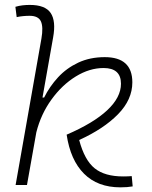

<svg xmlns="http://www.w3.org/2000/svg" viewBox="-20 -763 626 792"><path d="M476.6 9.8Q382.8 9.8 326.7 -46.4Q270.5 -102.5 254.9 -207.5Q365.2 -254.9 422.1 -308.1Q479 -361.3 479 -417.5Q479 -482.4 407.2 -482.4Q349.1 -482.4 292.5 -447.5Q235.8 -412.6 192.4 -352.5Q148.9 -292.5 129.9 -217.3L91.3 0H44.4L150.9 -604Q159.2 -651.9 148.7 -674.8Q138.2 -697.8 102.1 -697.8Q88.9 -697.8 75.4 -696.5Q62 -695.3 48.8 -692.4L43.5 -734.9Q58.1 -739.3 73 -741Q87.9 -742.7 103 -742.7Q166.5 -742.7 189 -709.5Q211.4 -676.3 199.2 -608.9L155.3 -360.8H162.1Q184.6 -406.2 219.5 -444.1Q254.4 -481.9 302.7 -504.6Q351.1 -527.3 412.1 -527.3Q525.9 -527.3 525.9 -423.3Q525.9 -352.1 466.8 -291.7Q407.7 -231.4 306.6 -185.5Q328.6 -102.5 370.4 -68.8Q412.1 -35.2 488.3 -35.2Q501 -35.2 508.3 -35.6Q515.6 -36.1 523.4 -36.6L527.3 5.9Q516.1 7.8 504.2 8.8Q492.2 9.8 476.6 9.8Z"/></svg>

Font: Cascadia Code ExtraLight
Style: Italic
Weight: 200
Italic angle: -10°
Monospace: yes
Designer: Aaron Bell
Foundry: Saja Typeworks
Version: Version 2404.023; ttfautohint (v1.8.4)